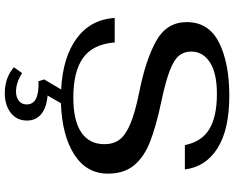

<svg xmlns="http://www.w3.org/2000/svg" viewBox="-110 -640 1000 821"><g transform="rotate(90 390.5 -230.0)"><path d="M422 10 389 67Q439 71 467.5 93.5Q496 116 496 155Q496 199 463 224.5Q430 250 379 250Q313 250 268 211L293 176Q334 202 372 202Q396 202 411.5 190Q427 178 427 156Q427 102 328 106L320 82L363 9Q225 2 144.5 -57.5Q64 -117 57 -220H162Q169 -128 227 -85.5Q285 -43 398 -43Q496 -43 546.5 -77Q597 -111 597 -176Q597 -214 578 -240Q559 -266 511 -286.5Q463 -307 374 -325Q234 -353 154.5 -398Q75 -443 75 -528Q75 -622 162.5 -666Q250 -710 389 -710Q535 -710 614.5 -659.5Q694 -609 705 -520H601Q586 -593 532 -625Q478 -657 382 -657Q293 -657 247 -627Q201 -597 201 -547Q201 -517 218 -495.5Q235 -474 281 -456Q327 -438 412 -420Q521 -397 587 -371Q653 -345 688 -302Q723 -259 723 -191Q723 -100 642 -47.5Q561 5 422 10Z"/></g></svg>

Font: Fahkwang Medium
Style: Regular
Weight: 500
Version: Version 1.000; ttfautohint (v1.6)